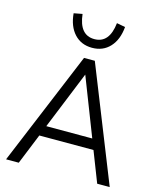

<svg xmlns="http://www.w3.org/2000/svg" viewBox="-138 -1058 949 1154"><g transform="rotate(15 337.0 -481.5)"><path d="M12 0 307 -710H374L657 0H579L505 -190H168L91 0ZM194 -255H480L340 -615ZM444 -963 497 -953Q490 -873 447.5 -827Q405 -781 337 -781Q269 -781 226.5 -827Q184 -873 177 -953L230 -963Q244 -835 337 -835Q430 -835 444 -963Z"/></g></svg>

Font: LivvicRegular
Style: Regular
Weight: 400
Designer: Jacques Le Bailly, Baron von Fonthausen
Version: Version 1.001; ttfautohint (v1.8.2)